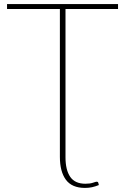

<svg xmlns="http://www.w3.org/2000/svg" viewBox="-20 -723 613 941"><path d="M558.5 -703V-679H301V48Q301 110 324.2 143.8Q347.5 177.5 398.5 177.5Q421.5 177.5 435.8 172.5Q450 167.5 454 167.5Q456 167.5 458.5 168.5Q461 169.5 462 174L464.5 184Q447 191 431.2 194.5Q415.5 198 396.5 198Q332.5 198 303 158Q273.5 118 273.5 46V-679H14.5V-703Z"/></svg>

Font: Lato Thin
Style: Regular
Weight: 200
Designer: Lukasz Dziedzic
Foundry: tyPoland Lukasz Dziedzic
Version: Version 2.007; 2014-02-27